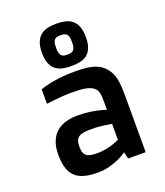

<svg xmlns="http://www.w3.org/2000/svg" viewBox="-147 -897 870 1011"><g transform="rotate(-20 288.0 -391.0)"><path d="M62 -146Q62 -189.9 75 -220.2Q87.9 -250.5 110.1 -269Q132.3 -287.6 162.4 -295.9Q192.4 -304.2 227.1 -304.2Q262.2 -304.2 290.8 -300.3Q319.3 -296.4 340.3 -291.5Q364.3 -286.1 383.8 -279.3V-327.1Q383.8 -345.2 382.6 -357.7Q381.3 -370.1 378.4 -379.4Q375.5 -388.7 370.4 -395Q365.2 -401.4 357.9 -407.2Q342.3 -418.5 314.9 -423.3Q287.6 -428.2 243.7 -428.2Q215.8 -428.2 189.7 -426.5Q163.6 -424.8 143.1 -422.4Q119.1 -419.9 97.7 -417V-498Q117.2 -505.9 146 -512.2Q170.4 -517.6 207 -522.2Q243.7 -526.9 293.9 -526.9Q327.6 -526.9 353.8 -524.2Q379.9 -521.5 399.9 -515.1Q419.9 -508.8 435.3 -498.5Q450.7 -488.3 462.9 -473.1Q473.1 -460.4 480 -446.3Q486.8 -432.1 491.2 -413.1Q495.6 -394 497.3 -369.4Q499 -344.7 499 -312V0H400.9L392.1 -38.1Q370.6 -22.9 344.7 -11.2Q322.3 -1.5 292.2 6.8Q262.2 15.1 226.1 15.1Q182.1 15.1 150.9 6.3Q119.6 -2.4 99.9 -21.5Q80.1 -40.5 71 -71.3Q62 -102.1 62 -146ZM180.7 -146Q180.7 -124.5 186 -111.8Q191.4 -99.1 201.7 -92.5Q211.9 -85.9 226.8 -84Q241.7 -82 260.7 -82Q285.6 -82 307.9 -86.7Q330.1 -91.3 347.2 -96.7Q366.7 -103 383.8 -111.3V-200.7Q368.2 -203.6 350.1 -206.1Q334.5 -208.5 314.7 -210.2Q294.9 -211.9 272.9 -211.9Q248.5 -211.9 231.2 -209.7Q213.9 -207.5 202.6 -200.4Q191.4 -193.4 186 -180.4Q180.7 -167.5 180.7 -146ZM287.6 -559.6Q261.2 -559.6 238.5 -564.5Q215.8 -569.3 199.5 -582.5Q183.1 -595.7 173.8 -618.7Q164.6 -641.6 164.6 -677.7Q164.6 -714.4 174.1 -737.5Q183.6 -760.7 200.2 -773.9Q216.8 -787.1 239.3 -792Q261.7 -796.9 287.6 -796.9Q313.5 -796.9 335.9 -792Q358.4 -787.1 375 -773.9Q391.6 -760.7 401.1 -737.5Q410.6 -714.4 410.6 -677.7Q410.6 -641.6 401.6 -618.7Q392.6 -595.7 376.2 -582.5Q359.9 -569.3 337.2 -564.5Q314.5 -559.6 287.6 -559.6ZM287.6 -623.5Q300.3 -623.5 309.1 -626Q317.9 -628.4 323.2 -634.8Q328.6 -641.1 330.8 -651.6Q333 -662.1 333 -677.7Q333 -693.8 330.8 -704.3Q328.6 -714.8 323.2 -720.9Q317.9 -727.1 309.1 -729.5Q300.3 -731.9 287.6 -731.9Q275.4 -731.9 266.8 -729.5Q258.3 -727.1 253.2 -720.9Q248 -714.8 245.8 -704.3Q243.7 -693.8 243.7 -677.7Q243.7 -662.1 245.8 -651.6Q248 -641.1 253.2 -634.8Q258.3 -628.4 266.8 -626Q275.4 -623.5 287.6 -623.5Z"/></g></svg>

Font: Doppio One
Style: Regular
Weight: 400
Designer: Szymon Celej
Foundry: Szymon Celej
Version: Version 1.002